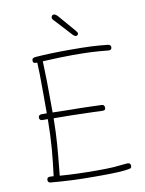

<svg xmlns="http://www.w3.org/2000/svg" viewBox="-95 -960 764 1013"><g transform="rotate(-10 287.0 -454.0)"><path d="M325 -666Q265 -666 165 -661Q169 -570 169 -406V-386Q233 -384 267 -384Q310 -384 372 -382L430 -380Q446 -380 446 -363Q446 -356 443 -352.5Q440 -349 431 -349L374 -351L264 -354Q231 -355 169 -355Q168 -277 163.5 -218Q159 -159 151 -80L148 -51Q234 -44 346 -44Q403 -44 433 -46Q463 -48 509 -53H513Q528 -53 528 -36Q528 -30 525 -26.5Q522 -23 513 -22Q472 -14 362 -14H324Q206 -14 96 -24Q80 -25 80 -39Q80 -55 96 -55L116 -54Q126 -131 131.5 -198.5Q137 -266 138 -356H110Q93 -356 93 -372Q93 -379 97.5 -383Q102 -387 109 -387H138V-406V-492Q138 -614 135 -659Q121 -659 116.5 -662Q112 -665 112 -673Q112 -682 116.5 -685.5Q121 -689 132 -690Q210 -696 311 -696Q388 -696 429.5 -694Q471 -692 518 -687Q534 -685 534 -672Q534 -664 529 -660Q524 -656 517 -657Q467 -662 428 -664Q389 -666 325 -666ZM344 -772 265 -858Q264 -859 259.5 -863.5Q255 -868 253 -871.5Q251 -875 251 -879Q251 -886 255 -890Q259 -894 265 -894Q275 -894 290 -876L363 -791Q373 -780 373 -774Q373 -769 369.5 -765.5Q366 -762 362 -762Q354 -762 344 -772Z"/></g></svg>

Font: Mali ExtraLight
Style: Regular
Weight: 275
Version: Version 1.000; ttfautohint (v1.6)